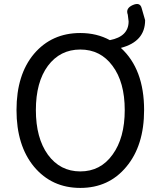

<svg xmlns="http://www.w3.org/2000/svg" viewBox="-20 -909 782 942"><path d="M147 -91Q61 -195 61 -369Q61 -543 147 -645Q234 -747 374 -747Q455 -747 519 -712Q611 -730 611 -804L607 -837Q595 -868 631 -884Q667 -900 675 -869L692 -810Q692 -705 573 -674Q687 -570 687 -369Q687 -195 600 -91Q514 13 374 13Q234 13 147 -91ZM532 -150Q592 -232 592 -369Q592 -506 532 -586Q473 -666 374 -666Q275 -666 215 -586Q156 -506 156 -369Q156 -232 215 -150Q275 -68 374 -68Q473 -68 532 -150Z"/></svg>

Font: Swei Gothic CJK TC Regular
Style: Regular
Weight: 400
Version: Version 2.129